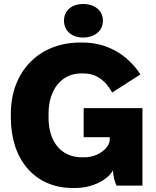

<svg xmlns="http://www.w3.org/2000/svg" viewBox="-20 -925 778 957"><path d="M394 -738C453 -738 493 -772 493 -822C493 -872 453 -905 394 -905C337 -905 299 -872 299 -822C299 -772 337 -738 394 -738ZM342 12H357C437 12 517 -27 543 -76C544 -48 553 -13 561 0H690V-386H397V-241H527V-230C527 -188 470 -141 400 -141H388C285 -141 222 -218 222 -338V-359C222 -477 286 -559 384 -559H396C455 -559 503 -529 539 -464L680 -554C613 -657 509 -713 392 -713H380C174 -713 34 -568 34 -358V-339C34 -128 155 12 342 12Z"/></svg>

Font: Fixel Text ExtraBold
Style: Regular
Weight: 800
Width: 4
Designer: AlfaBravo + MacPaw
Foundry: Kyrylo Tkachov, Marchela Mozhyna, Serhii Makarenko, Maria Weinstein, Zakhar Kryvoshyya
Version: Version 1.211